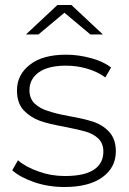

<svg xmlns="http://www.w3.org/2000/svg" viewBox="-20 -745 518 769"><path d="M238 4Q174 4 118 -15Q60 -35 29 -63L52 -103Q83 -76 135 -58Q184 -40 240 -40Q319 -40 357 -66Q394 -91 394 -138Q394 -170 374 -190Q354 -209 323 -218Q299 -225 240 -237Q177 -248 140 -261Q102 -275 75 -303Q48 -332 48 -383Q48 -446 100 -486Q150 -526 246 -526Q294 -526 345 -512Q391 -500 425 -475L402 -435Q370 -458 329 -470Q288 -482 245 -482Q172 -482 135 -455Q98 -428 98 -384Q98 -350 119 -330Q141 -310 171 -301Q202 -290 256 -280Q314 -270 355 -257Q394 -243 418 -216Q444 -187 444 -139Q444 -74 390 -35Q336 4 238 4ZM392 -607H342L238 -694L134 -607H84L210 -725H266Z"/></svg>

Font: Montserrat Light Alt1
Style: Light
Weight: 500
Designer: Differentunic
Foundry: Julieta Ulanovsky
Version: 0.1